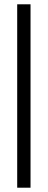

<svg xmlns="http://www.w3.org/2000/svg" viewBox="-20 -767 222 893"><path d="M122 -747H60V106H122Z"/></svg>

Font: Englebert
Style: Regular
Weight: 400
Designer: Astigmatic (AOETI)
Foundry: Astigmatic (AOETI)
Version: Version 1.000